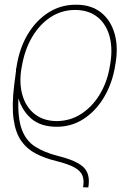

<svg xmlns="http://www.w3.org/2000/svg" viewBox="-20 -574 558 825"><path d="M359.4 231.4 336.9 230.5Q342.3 201.2 334.5 180.9Q326.7 160.6 300.3 145.8Q273.9 130.9 222.7 118.2Q172.4 106 133.8 85.9Q95.2 65.9 70.8 30.8Q46.4 -4.4 38.3 -62.5Q30.3 -120.6 41 -209L48.8 -268.6Q48.8 -272.9 48.8 -276.4L50.8 -285.2Q63 -366.2 99.1 -426.5Q135.3 -486.8 188.7 -520.5Q242.2 -554.2 306.6 -553.7Q371.1 -554.2 414.1 -520.3Q457 -486.3 473.4 -425.8Q489.7 -365.2 473.6 -285.2L471.7 -274.4Q457.5 -204.6 422.4 -148.7Q387.2 -92.8 335.4 -60.5Q283.7 -28.3 219.7 -29.3Q155.3 -30.3 116 -63Q76.7 -95.7 59.1 -151.4Q55.7 -66.9 73.5 -18.3Q91.3 30.3 130.6 55.7Q169.9 81.1 231.4 96.7Q311.5 116.7 340.3 146Q369.1 175.3 359.4 231.4ZM223.6 -53.7Q281.2 -54.2 327.6 -83.7Q374 -113.3 405.5 -163.3Q437 -213.4 449.2 -274.4L451.2 -285.2Q465.8 -358.9 451.7 -414.3Q437.5 -469.7 399.2 -500.5Q360.8 -531.2 302.7 -531.2Q245.1 -531.2 197.8 -500.5Q150.4 -469.7 117.9 -414.6Q85.4 -359.4 73.2 -285.2L72.3 -281.2Q61.5 -216.8 76.4 -165.3Q91.3 -113.8 128.9 -84Q166.5 -54.2 223.6 -53.7Z"/></svg>

Font: Inter Display Thin
Style: Italic
Weight: 100
Italic angle: -9.39999°
Designer: Rasmus Andersson
Foundry: rsms
Version: Version 4.000;git-a52131595